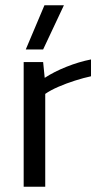

<svg xmlns="http://www.w3.org/2000/svg" viewBox="-20 -710 396 730"><path d="M78 -522 149 -690H223L144 -522ZM70 0V-474H144L150 -414Q185 -437 232.5 -456Q280 -475 326 -484V-420Q298 -414 265 -403.5Q232 -393 202 -380Q172 -367 152 -353V0Z"/></svg>

Font: Kanit Light
Style: Regular
Weight: 300
Designer: Katatrad Team
Foundry: CadsonDemak
Version: Version 2.000; ttfautohint (v1.8.3)